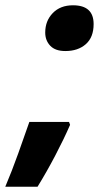

<svg xmlns="http://www.w3.org/2000/svg" viewBox="-73 -577 376 726"><path d="M174 -384Q222 -384 251.5 -410Q281 -436 281 -486Q281 -557 203 -557Q155 -557 126.5 -527.5Q98 -498 98 -454Q98 -424 117 -404Q136 -384 174 -384ZM-53 129H69Q103 74 136 11Q169 -52 192 -105L188 -116H38Q20 -64 -4 3Q-28 70 -53 129Z"/></svg>

Font: Noto Sans Display Extra
Style: Italic
Weight: 800
Italic angle: -12°
Designer: Monotype Design Team
Foundry: Monotype Imaging Inc.
Version: Version 1.900